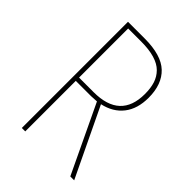

<svg xmlns="http://www.w3.org/2000/svg" viewBox="-200 -776 871 871"><g transform="rotate(45 235.5 -340.5)"><path d="M436 0H411.1L255.9 -326.2Q231.4 -324.2 220.2 -324.2H122.1V0H100.1V-681.2H207Q314 -681.2 362.1 -635.5Q410.2 -589.8 410.2 -503.9Q410.2 -432.6 375.5 -388.2Q340.8 -343.8 277.8 -330.1ZM215.8 -345.2Q386.2 -345.2 386.2 -503.9Q386.2 -542 377.2 -569.8Q368.2 -597.7 347.7 -618.4Q327.1 -639.2 291.5 -649.7Q255.9 -660.2 205.1 -660.2H122.1V-345.2Z"/></g></svg>

Font: Fira Sans Compressed Thin
Style: Regular
Weight: 100
Width: 1
Designer: Carrois Corporate & Edenspiekermann AG
Foundry: Carrois Corporate GbR & Edenspiekermann AG
Version: Version 4.203;PS 004.203;hotconv 1.0.88;makeotf.lib2.5.64775